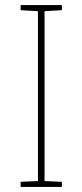

<svg xmlns="http://www.w3.org/2000/svg" viewBox="-20 -734 323 754"><path d="M223 0V-20L155 -23V-690L223 -694V-714H61V-694L129 -690V-23L61 -20V0Z"/></svg>

Font: Noto Sans Thai Looped Thin
Style: Regular
Weight: 100
Designer: Sasikarn Vongin, Ben Mitchell
Foundry: The Fontpad Ltd
Version: Version 1.001